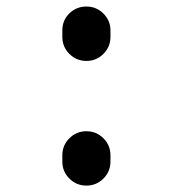

<svg xmlns="http://www.w3.org/2000/svg" viewBox="-20 -580 540 600"><path d="M174.8 -464.8V-485.4Q174.8 -516.6 196.8 -538.1Q218.8 -559.6 250 -559.6Q281.2 -559.6 303.2 -537.6Q325.2 -515.6 325.2 -485.4V-464.8Q325.2 -433.6 303.2 -411.6Q281.2 -389.6 250 -389.6Q218.8 -389.6 196.8 -411.6Q174.8 -433.6 174.8 -464.8ZM174.8 -75.2V-94.7Q174.8 -126 196.8 -147.9Q218.8 -169.9 250 -169.9Q281.2 -169.9 303.2 -147.9Q325.2 -126 325.2 -94.7V-75.2Q325.2 -43.9 303.2 -22Q281.2 0 250 0Q218.8 0 196.8 -22Q174.8 -43.9 174.8 -75.2Z"/></svg>

Font: Rounded-X Mgen+ 1mn medium
Style: Regular
Weight: 500
Designer: [Source Han Sans]
Ryoko NISHIZUKA  (kana & ideographs); Paul D. Hunt (Latin, Greek & Cyrillic); Wenlong ZHANG  (bopomofo
Version: Version 1.059.20150602